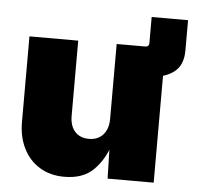

<svg xmlns="http://www.w3.org/2000/svg" viewBox="-50 -712 791 770"><g transform="rotate(5 346.0 -326.5)"><path d="M481.4 -424.3V-541H514.2Q529.8 -541 529.8 -556.6V-661.1H676.3V-539.1Q676.3 -479.5 639.6 -451.9Q603 -424.3 550.3 -424.3ZM236.3 7.8Q178.7 7.8 136.5 -18.3Q94.2 -44.4 71.3 -90.6Q48.3 -136.7 48.3 -196.8V-541H244.6V-238.3Q244.6 -198.2 264.9 -175.3Q285.2 -152.3 321.8 -152.3Q345.7 -152.3 363 -162.8Q380.4 -173.3 389.9 -192.9Q399.4 -212.4 399.4 -239.7V-541H595.7V0H410.2L406.7 -140.1H416Q396.5 -77.1 354.2 -34.7Q312 7.8 236.3 7.8Z"/></g></svg>

Font: Inter 17pt Black
Style: Regular
Weight: 900
Version: Version 4.001;git-66647c0bb